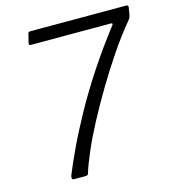

<svg xmlns="http://www.w3.org/2000/svg" viewBox="-110 -833 833 924"><g transform="rotate(-15 306.5 -371.0)"><path d="M603 -742Q609 -742 611.5 -739Q614 -736 613 -731L608 -700Q607 -692 604 -684Q601 -676 593 -667Q543 -607 495 -536Q447 -465 402.5 -390.5Q358 -316 320.5 -245.5Q283 -175 257 -115Q231 -55 218 -14Q217 -6 213.5 -3Q210 0 204 0H144Q137 0 135.5 -5Q134 -10 136 -19Q158 -74 192.5 -147Q227 -220 274 -305Q321 -390 381.5 -482Q442 -574 514 -667Q518 -672 517 -675Q516 -678 510 -678H111Q105 -678 103.5 -680.5Q102 -683 103 -689L114 -734Q116 -739 118.5 -740.5Q121 -742 126 -742Z"/></g></svg>

Font: Libre Franklin Thin Light
Style: Italic
Weight: 300
Italic angle: -8°
Version: Version 3.000